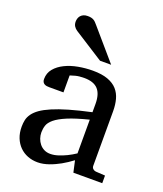

<svg xmlns="http://www.w3.org/2000/svg" viewBox="-138 -823 784 925"><g transform="rotate(20 254.5 -360.5)"><path d="M331.1 -267.1Q263.7 -250 224.1 -233.4Q184.6 -216.8 164.3 -200Q144 -183.1 138.4 -165.8Q132.8 -148.4 132.8 -129.9Q132.8 -114.3 137.9 -99.4Q143.1 -84.5 152.6 -72.8Q162.1 -61 176 -54Q189.9 -46.9 208 -46.9Q228 -46.9 249.8 -54.2Q271.5 -61.5 289.6 -70.3Q310.5 -80.6 331.1 -94.2ZM344.2 0 331.1 -59.1Q304.7 -39.1 276.9 -23.4Q264.6 -16.6 251 -10.3Q237.3 -3.9 222.9 1.2Q208.5 6.3 193.6 9.3Q178.7 12.2 164.1 12.2Q136.7 12.2 113 2.9Q89.4 -6.3 71.8 -23.9Q54.2 -41.5 44.2 -66.4Q34.2 -91.3 34.2 -123Q34.2 -141.6 37.8 -158.2Q41.5 -174.8 52.7 -190.4Q64 -206.1 84.2 -220.5Q104.5 -234.9 137.5 -249Q170.4 -263.2 218 -277.1Q265.6 -291 331.1 -305.2V-348.1Q331.1 -398.4 308.6 -422.6Q286.1 -446.8 237.8 -446.8Q211.4 -446.8 192.9 -441.9Q174.3 -437 167 -434.1V-347.2H94.2Q87.4 -347.2 80.8 -348.1Q74.2 -349.1 68.8 -352.3Q63.5 -355.5 60.3 -361.1Q57.1 -366.7 57.1 -376Q57.1 -406.7 75.7 -429Q94.2 -451.2 124 -465.8Q153.8 -480.5 190.9 -487.3Q228 -494.1 265.1 -494.1Q311.5 -494.1 342 -482.9Q372.6 -471.7 390.4 -451.7Q408.2 -431.6 415.5 -404.3Q422.9 -377 422.9 -344.2V-64Q422.9 -54.7 429 -48.8Q435.1 -43 443.8 -42L492.2 -39.1V0ZM280.3 -550.8 128.4 -647.9Q117.7 -654.8 111.6 -664.6Q105.5 -674.3 105.5 -688Q105.5 -695.8 107.9 -703.9Q110.4 -711.9 115.7 -718.3Q121.1 -724.6 129.9 -728.8Q138.7 -732.9 151.4 -732.9Q162.1 -732.9 169.4 -731.2Q176.8 -729.5 182.6 -726.1Q188.5 -722.7 193.4 -717.5Q198.2 -712.4 203.6 -706.1L337.4 -550.8Z"/></g></svg>

Font: Charis SIL Afr
Style: Regular
Weight: 400
Foundry: SIL International
Version: Version 5.000